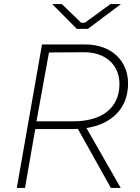

<svg xmlns="http://www.w3.org/2000/svg" viewBox="-20 -917 682 937"><path d="M62 0H102L152 -287H331L360 -288L521 0H569L402 -292C525 -312 605 -387 605 -510C605 -621 523 -700 396 -700H185ZM355 -776H409L570 -897H519L394 -806H376L282 -897H235ZM158 -325 219 -661 389 -662C496 -663 563 -599 563 -507C563 -389 476 -325 338 -325Z"/></svg>

Font: Fixel Display ExtraLight
Style: Italic
Weight: 200
Italic angle: -10°
Designer: AlfaBravo + MacPaw
Foundry: Kyrylo Tkachov, Marchela Mozhyna, Serhii Makarenko, Maria Weinstein, Zakhar Kryvoshyya
Version: Version 1.210;Glyphs 3.2 (3217)